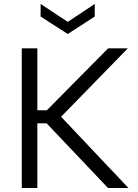

<svg xmlns="http://www.w3.org/2000/svg" viewBox="-20 -942 691 962"><path d="M89.1 -700H167.1V-389.4H214.6L522 -700H620.6L286.1 -357L623.6 0H521.2L213.9 -323.9H167.1V0H89.1ZM183.5 -859.1V-922.2L319.5 -832.4L454.7 -922.2V-859.1L319.5 -771.6Z"/></svg>

Font: AF Albert Sans Medium
Style: Regular
Weight: 500
Designer: Andreas Rasmussen
Foundry: a.Foundry
Version: Version 1.300;Glyphs 3.2 (3231)